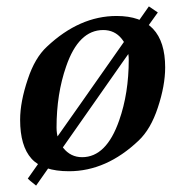

<svg xmlns="http://www.w3.org/2000/svg" viewBox="-20 -519 574 601"><path d="M446 -499Q470 -483 474 -480Q457 -457 362 -322Q267 -187 93 62Q69 43 67 40Q138 -60 232 -194Q326 -328 446 -499ZM497 -308Q497 -251 474 -182Q452 -115 414 -79Q313 17 196 17Q114 17 78.5 -22.5Q43 -62 43 -144Q43 -200 67 -271Q89 -338 127 -373Q229 -469 345 -469Q497 -469 497 -308ZM383 -332Q383 -370 361 -397.5Q339 -425 303 -425Q226 -425 187 -311Q157 -225 157 -120Q157 -81 178 -56Q201 -27 237 -27Q313 -27 353 -142Q383 -227 383 -332Z"/></svg>

Font: GFS Didot
Style: Bold Italic
Weight: 700
Italic angle: -12°
Designer: Designed by Takis Katsoulidis and George D. Matthiopoulos.
Foundry: Designed by Takis Katsoulidis and George D. Matthiopoulos.
Version: Version 1.0